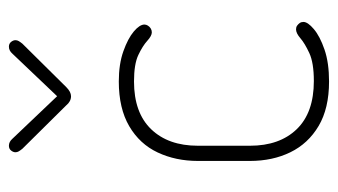

<svg xmlns="http://www.w3.org/2000/svg" viewBox="-188 -584 777 442"><g transform="rotate(-90 201.0 -362.5)"><path d="M235 6Q173 6 132.5 -18Q92 -42 72 -83Q52 -124 52 -176V-296Q52 -347 71.5 -388.5Q91 -430 132 -454Q173 -478 235 -478Q275 -478 304.5 -467.5Q334 -457 350 -443.5Q366 -430 366 -419Q366 -415 363.5 -411Q361 -407 357 -404.5Q353 -402 348 -402Q340 -402 328.5 -412.5Q317 -423 296 -433Q275 -443 235 -443Q163 -443 125 -403.5Q87 -364 87 -296V-176Q87 -108 125 -68.5Q163 -29 236 -29Q278 -29 300.5 -39.5Q323 -50 334.5 -60Q346 -70 355 -70Q360 -70 363.5 -67.5Q367 -65 369.5 -61.5Q372 -58 372 -53Q372 -43 355.5 -29Q339 -15 308.5 -4.5Q278 6 235 6ZM201 -588Q189 -588 180 -599L80 -700Q76 -705 74 -708.5Q72 -712 72 -716Q72 -721 76 -726Q80 -731 87 -731Q96 -731 103 -723L201 -620L299 -723Q306 -731 315 -731Q322 -731 326 -726Q330 -721 330 -716Q330 -712 328 -708.5Q326 -705 322 -700L222 -599Q211 -588 201 -588Z"/></g></svg>

Font: Dosis ExtraLight ExtraLight
Style: Regular
Weight: 250
Version: Version 3.001; ttfautohint (v1.8.2)